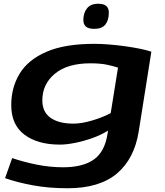

<svg xmlns="http://www.w3.org/2000/svg" viewBox="-20 -785 879 1025"><path d="M7 166 45 59Q107 80 177 94Q247 108 317 108Q422 108 480.5 67Q539 26 554 -70L557 -88Q519 -64 472 -47.5Q425 -31 379.5 -22Q334 -13 300 -13Q181 -13 110.5 -66Q40 -119 40 -224Q40 -318 85 -392Q130 -466 228 -508.5Q326 -551 484 -551Q520 -551 563 -547.5Q606 -544 649 -538Q692 -532 728.5 -524.5Q765 -517 788 -509L721 -86Q698 62 604.5 141Q511 220 341 220Q241 220 156.5 204.5Q72 189 7 166ZM610 -424Q586 -432 551 -439.5Q516 -447 463 -447Q340 -447 273 -391.5Q206 -336 206 -249Q206 -187 250 -156Q294 -125 372 -125Q414 -125 469.5 -141Q525 -157 571 -181ZM484 -631Q452 -631 438.5 -643Q425 -655 425 -678Q425 -716 444.5 -740.5Q464 -765 504 -765Q534 -765 547.5 -753Q561 -741 561 -718Q561 -677 542.5 -654Q524 -631 484 -631Z"/></svg>

Font: Georama Extra Expanded SemiBold
Style: Italic
Weight: 600
Width: 8
Italic angle: -9°
Designer: Jean-Baptiste Levee
Foundry: Production Type
Version: Version 1.000